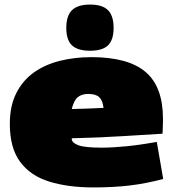

<svg xmlns="http://www.w3.org/2000/svg" viewBox="-20 -810 766 840"><path d="M388 10Q278 10 195.5 -15.5Q113 -41 68 -102Q23 -163 23 -268Q23 -347 51.5 -403Q80 -459 129 -493.5Q178 -528 242.5 -544Q307 -560 380 -560Q540 -560 616.5 -495.5Q693 -431 693 -290Q693 -278 692.5 -258.5Q692 -239 691 -225Q619 -221 519.5 -214.5Q420 -208 294 -205Q294 -205 294 -201Q295 -185 323 -174.5Q351 -164 425 -164Q472 -164 532.5 -170Q593 -176 666 -189L694 -27Q619 -7 547.5 1.5Q476 10 388 10ZM294 -333Q326 -334 363 -335Q400 -336 433 -338Q429 -371 414 -385Q399 -399 366 -399Q337 -399 320 -384.5Q303 -370 294 -333ZM374 -588Q320 -588 295 -611.5Q270 -635 270 -688Q270 -741 295 -765.5Q320 -790 374 -790Q428 -790 452.5 -765.5Q477 -741 477 -688Q477 -635 452.5 -611.5Q428 -588 374 -588Z"/></svg>

Font: Georama Expanded Black
Style: Regular
Weight: 900
Width: 7
Designer: Jean-Baptiste Levee
Foundry: Production Type
Version: Version 1.000